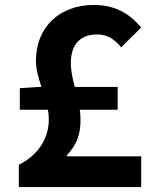

<svg xmlns="http://www.w3.org/2000/svg" viewBox="-20 -755 629 775"><path d="M250 -128C289 -171 305 -210 305 -271C305 -286 304 -299 302 -312H455V-404H282C273 -437 266 -469 266 -501C266 -577 305 -616 373 -616C413 -616 442 -597 469 -564L550 -644C502 -701 443 -735 359 -735C223 -735 125 -648 125 -509C125 -474 136 -440 147 -404H136L60 -399V-312H173C176 -299 177 -285 177 -272C177 -191 128 -125 56 -90V0H550V-124H250Z"/></svg>

Font: Spoqa Han Sans Neo Bold
Style: Bold
Weight: 700
Designer: [Spoqa Han Sans Neo] Dong-huui Kim  Younghwa Kang  Yujin Lee  [Noto Sans] Ryoko NISHIZUKA  (kana & ideographs); Paul D. 
Foundry: Spoqa (http://www.spoqa-han-sans.com)
Version: Version 1.000